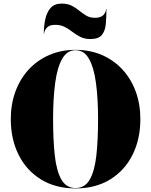

<svg xmlns="http://www.w3.org/2000/svg" viewBox="-20 -1037 840 1067"><path d="M286.5 -899Q254.5 -899 240 -882.8Q225.5 -866.5 225.5 -850H223.5Q223.5 -892.5 231.8 -930.8Q240 -969 261.5 -993Q283 -1017 322.5 -1017Q356.5 -1017 379.2 -1005Q402 -993 420.8 -977.5Q439.5 -962 459.8 -950Q480 -938 508.5 -938Q541 -938 555.2 -954.2Q569.5 -970.5 569.5 -987H571.5Q571.5 -939.5 567.8 -901.8Q564 -864 545.5 -842Q527 -820 482.5 -820Q450 -820 426.5 -832Q403 -844 383 -859.5Q363 -875 340.2 -887Q317.5 -899 286.5 -899ZM400 10Q288.5 10 207.8 -39.8Q127 -89.5 83.5 -176.5Q40 -263.5 40 -375Q40 -458.5 66 -529Q92 -599.5 140 -651.2Q188 -703 254 -731.5Q320 -760 400 -760Q480 -760 546 -731.5Q612 -703 660 -651.2Q708 -599.5 734 -529Q760 -458.5 760 -375Q760 -263.5 716.5 -176.5Q673 -89.5 592.2 -39.8Q511.5 10 400 10ZM400 -758Q353 -758 325.8 -710.5Q298.5 -663 286.8 -577Q275 -491 275 -375Q275 -259 284.5 -173Q294 -87 321 -39.5Q348 8 400 8Q452 8 479 -39.5Q506 -87 515.5 -173Q525 -259 525 -375Q525 -491 513.2 -577Q501.5 -663 474.2 -710.5Q447 -758 400 -758Z"/></svg>

Font: Bodoni* 96pt Fatface
Style: Regular
Weight: 900
Version: Version 2.3